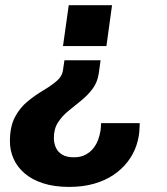

<svg xmlns="http://www.w3.org/2000/svg" viewBox="-20 -531 640 736"><path d="M365.5 -300 359 -252Q354 -216 335.2 -191Q316.5 -166 291.5 -145.8Q266.5 -125.5 242.5 -106Q218.5 -86.5 202.5 -62Q186.5 -37.5 186.5 -2.5Q186.5 17.5 194 34.5Q201.5 51.5 218.5 61.8Q235.5 72 263.5 72Q289.5 72 308 62Q326.5 52 338.5 36.5Q350.5 21 356.8 3Q363 -15 365.5 -31.5Q366.5 -37 366.8 -44.8Q367 -52.5 367.5 -59H515.5Q515.5 -56.5 515.5 -52.5Q515.5 -48.5 515 -43.5Q514.5 -8.5 503.2 25.5Q492 59.5 470 88.2Q448 117 415.8 139Q383.5 161 340.8 173.2Q298 185.5 245.5 185.5Q188 185.5 145 171.5Q102 157.5 74 133.2Q46 109 32 77.5Q18 46 18 11Q18 -45.5 37.2 -82Q56.5 -118.5 85.8 -142.2Q115 -166 144.8 -183.8Q174.5 -201.5 196.2 -219.5Q218 -237.5 221.5 -262.5L227 -300ZM409.5 -511 388 -354.5H221.5L243.5 -511Z"/></svg>

Font: Chivo Mono Medium
Style: Italic
Weight: 500
Italic angle: -8.05°
Monospace: yes
Designer: Hector Gatti
Foundry: Omnibus-Type
Version: Version 1.008